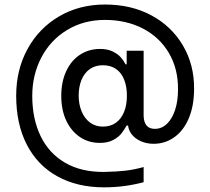

<svg xmlns="http://www.w3.org/2000/svg" viewBox="-20 -718 920 840"><path d="M330.1 -118.2C355.5 -101.2 384.4 -92.8 417 -92.8C440.4 -92.8 460.1 -97.2 476.1 -106C492 -114.7 504.1 -124.5 512.2 -135.3C520.3 -146 527.7 -157.2 534.2 -168.9H608.4V-496.1H534.2V-436.5H529.3C524.1 -446.9 517.3 -457 508.8 -466.8C500.3 -476.6 488.4 -485.2 473.1 -492.7C457.8 -500.2 439.5 -503.9 418 -503.9C385.4 -503.9 356.3 -495.6 330.6 -479C304.9 -462.4 284.7 -438.5 270 -407.2C255.4 -376 248 -339.8 248 -298.8C248 -257.2 255.4 -220.9 270 -189.9C284.7 -159 304.7 -135.1 330.1 -118.2ZM487.3 -181.2C471.7 -169.8 452.5 -164.1 429.7 -164.1C408.2 -164.1 389.5 -170.1 373.5 -182.1C357.6 -194.2 345.4 -210.4 336.9 -231C328.5 -251.5 324.2 -274.4 324.2 -299.8C324.2 -325.2 328.3 -348 336.4 -368.2C344.6 -388.3 356.6 -404.1 372.6 -415.5C388.5 -426.9 407.6 -432.6 429.7 -432.6C452.5 -432.6 471.7 -427.2 487.3 -416.5C502.9 -405.8 514.8 -390.3 522.9 -370.1C531.1 -349.9 535.2 -326.5 535.2 -299.8C535.2 -272.5 531.1 -248.7 522.9 -228.5C514.8 -208.3 502.9 -192.5 487.3 -181.2ZM230.5 53.2C288.4 85.4 356.8 101.6 435.5 101.6C466.8 101.6 496.7 99.6 525.4 95.7C554 91.8 581.7 86.3 608.4 79.1V12.7C580.4 20.5 553.7 25.9 528.3 28.8C502.9 31.7 472 33.5 435.5 34.2C368.5 34.8 311.4 21.3 264.2 -6.3C217 -34 181.3 -73.1 157.2 -123.5C133.1 -174 121.1 -232.4 121.1 -298.8C121.1 -359.4 134.3 -415 160.6 -465.8C187 -516.6 224.4 -556.8 272.9 -586.4C321.5 -616 377 -630.9 439.5 -630.9C501.3 -630.9 556.5 -618.3 605 -593.3C653.5 -568.2 691.4 -532.6 718.8 -486.3C746.1 -440.1 759.4 -386.7 758.8 -326.2C758.8 -293 754.6 -263.3 746.1 -237.3C737.6 -211.3 725.7 -190.9 710.4 -176.3C695.1 -161.6 677.4 -154.3 657.2 -154.3C641.6 -154.3 629.7 -159 621.6 -168.5C613.4 -177.9 609 -192.1 608.4 -210.9L540 -175.8C540 -160.2 544.9 -145.7 554.7 -132.3C564.5 -119 578 -108.4 595.2 -100.6C612.5 -92.8 631.5 -88.9 652.3 -88.9C685.5 -88.9 715.7 -98.5 742.7 -117.7C769.7 -136.9 790.9 -164.7 806.2 -201.2C821.5 -237.6 829.1 -280.3 829.1 -329.1C829.8 -398.8 813.6 -461.8 780.8 -518.1C747.9 -574.4 702 -618.5 643.1 -650.4C584.1 -682.3 516.3 -698.2 439.5 -698.2C364.6 -698.2 297.7 -681 238.8 -646.5C179.9 -612 133.8 -564.5 100.6 -503.9C67.4 -443.4 50.8 -375 50.8 -298.8C50.8 -216.8 66.2 -145.7 97.2 -85.4C128.1 -25.2 172.5 21 230.5 53.2Z"/></svg>

Font: Pretendard Variable
Style: Regular
Weight: 400
Designer: Base glyphs from Inter by Rasmus Andersson; Hangeul glyphs from Noto Sans CJK(Source Han Sans) by Jang Soo-young and Kan
Foundry: Kil Hyung-jin
Version: Version 1.309;Glyphs 3.2 (3225)